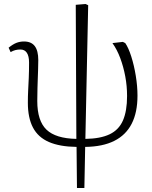

<svg xmlns="http://www.w3.org/2000/svg" viewBox="-20 -719 756 958"><path d="M364 219 362 14Q278 13 224 -10.5Q170 -34 144.5 -82.5Q119 -131 119 -206Q119 -239 120.5 -268Q122 -297 123.5 -330Q125 -363 125 -407Q125 -439 114 -455.5Q103 -472 82 -472Q68 -472 56.5 -469Q45 -466 33 -459L23 -481Q44 -498 61.5 -505Q79 -512 100 -512Q136 -512 153.5 -489Q171 -466 171 -419Q171 -391 170 -369Q169 -347 168.5 -326.5Q168 -306 167 -279.5Q166 -253 166 -215Q166 -116 212 -72Q258 -28 361 -26L358 -695L407 -699L420 -693L406 -26Q481 -27 527 -49Q573 -71 593.5 -118Q614 -165 614 -240Q614 -290 605 -338Q596 -386 580 -429Q564 -472 541 -504L593 -510L605 -504Q621 -481 635 -437Q649 -393 657.5 -341Q666 -289 666 -242Q666 -158 637 -101.5Q608 -45 550 -16Q492 13 405 14L401 219Z"/></svg>

Font: Literata 18pt ExtraLight
Style: Regular
Weight: 250
Designer: Latin by Veronika Burian and Jose Scaglione. Greek by Irene Vlachou. Cyrillic by Vera Evstafieva.
Foundry: TypeTogether
Version: Version 3.103;gftools[0.9.29]